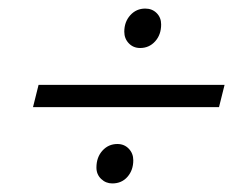

<svg xmlns="http://www.w3.org/2000/svg" viewBox="-20 -566 555 448"><path d="M307 -454Q291 -454 280.5 -465Q270 -476 270 -492Q270 -515 284 -530.5Q298 -546 319 -546Q335 -546 345.5 -535.5Q356 -525 356 -509Q356 -485 342 -469.5Q328 -454 307 -454ZM57 -316 70 -368H504L491 -316ZM242 -138Q227 -138 216 -148.5Q205 -159 205 -175Q205 -199 219 -214.5Q233 -230 254 -230Q270 -230 280.5 -219Q291 -208 291 -192Q291 -169 277.5 -153.5Q264 -138 242 -138Z"/></svg>

Font: Platypi
Style: Italic
Weight: 400
Italic angle: -13°
Designer: David Sargent
Foundry: Bolt Cutter Type
Version: Version 1.200; ttfautohint (v1.8.4.7-5d5b)